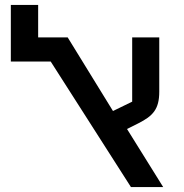

<svg xmlns="http://www.w3.org/2000/svg" viewBox="-20 -760 748 780"><path d="M186 -510H24V-740H135V-608H255L439 -309L517 -347V-608H627V-387Q627 -361 622 -341.5Q617 -322 606.5 -307.5Q596 -293 580 -281.5Q564 -270 542 -259L496 -236L643 0H512Z"/></svg>

Font: IBM Plex Sans Hebrew Medm
Style: Regular
Weight: 500
Designer: Mike Abbink, Paul van der Laan, Pieter van Rosmalen, Yanek Iontef
Foundry: Bold Monday
Version: Version 1.3